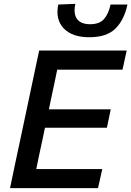

<svg xmlns="http://www.w3.org/2000/svg" viewBox="-20 -975 680 995"><path d="M32 0Q44 -58 55.5 -112.8Q67 -167.5 81.5 -234.5L132 -472.5Q146.5 -541 158.2 -596.8Q170 -652.5 183 -713H636.5L615 -614H276.5Q269 -577 261 -539Q253 -501 243.5 -457.5L233.5 -408.5H554L534 -313H213L200.5 -253Q191 -210 183.2 -172.8Q175.5 -135.5 168 -99H510L488 0ZM442.5 -782Q353.5 -782 309.8 -828.5Q266 -875 282 -951.5L370.5 -955Q359.5 -904 379.2 -876.8Q399 -849.5 447 -849.5Q495.5 -849.5 519 -876.2Q542.5 -903 553 -951.5H640.5Q623.5 -871.5 578.2 -826.8Q533 -782 442.5 -782Z"/></svg>

Font: Commissioner Medium
Style: Italic
Weight: 500
Italic angle: -12°
Designer: Kostas Bartsokas
Foundry: Kostas Bartsokas
Version: Version 1.000; ttfautohint (v1.8.3)